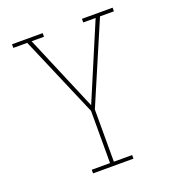

<svg xmlns="http://www.w3.org/2000/svg" viewBox="-133 -626 866 947"><g transform="rotate(-20 300.0 -152.5)"><path d="M194 215V196H290V-78L109 -501H36V-520H197V-501H132L300 -104L468 -501H403V-520H564V-501H491L310 -78V196H406V215Z"/></g></svg>

Font: Iosevka Etoile Thin
Style: Regular
Weight: 100
Designer: Belleve Invis
Foundry: Belleve Invis
Version: Version 22.1.2; ttfautohint (v1.8.4)